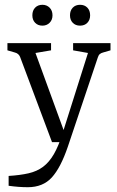

<svg xmlns="http://www.w3.org/2000/svg" viewBox="-20 -593 490 801"><path d="M16 141Q64 138 99 130Q134 122 159.5 103Q185 84 204.5 50.5Q224 17 241 -37L347 -372L285 -383V-413H441V-383L410 -374Q402 -372 396.5 -367.5Q391 -363 388 -353L263 19Q233 107 196 147.5Q159 188 96 188Q77 188 57 186.5Q37 185 16 182ZM252 0H197L64 -355Q58 -370 42 -374L11 -383V-413H193V-383L128 -372L259 -13ZM199 -529Q199 -510 187 -498Q175 -486 157 -486Q138 -486 126.5 -498Q115 -510 115 -529Q115 -549 126.5 -561Q138 -573 157 -573Q175 -573 187 -561Q199 -549 199 -529ZM356 -529Q356 -510 344.5 -498Q333 -486 314 -486Q295 -486 283.5 -498Q272 -510 272 -529Q272 -549 283.5 -561Q295 -573 314 -573Q333 -573 344.5 -561Q356 -549 356 -529Z"/></svg>

Font: Yrsa Light
Style: Regular
Weight: 300
Designer: Anna Giedrys (Yrsa+Rasa design), David Brezina (Yrsa art-direction, Rasa art-direction, design)
Foundry: Rosetta Type Foundry
Version: Version 2.004